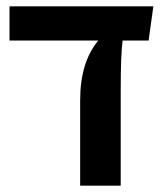

<svg xmlns="http://www.w3.org/2000/svg" viewBox="-20 -586 531 606"><path d="M464 -566 449 -458H367Q361 -416 361 -296V0H233V-270Q233 -389 290 -458H10V-566Z"/></svg>

Font: FiraGO Medium
Style: Regular
Weight: 500
Designer: bBox Type
Foundry: bBox Type GmbH
Version: Version 1.001;PS 001.001;hotconv 1.0.88;makeotf.lib2.5.64775